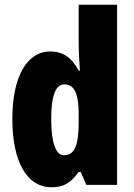

<svg xmlns="http://www.w3.org/2000/svg" viewBox="-20 -780 564 810"><path d="M197 10C250 10 277 -8 312 -54H321L344 0H474V-760H312V-588C312 -567 314 -532 317 -482H312C282 -539 243 -563 192 -563C93 -563 32 -455 32 -278C32 -101 92 10 197 10ZM250 -125C216 -125 196 -175 196 -280C196 -376 215 -424 251 -424C294 -424 312 -385 312 -297V-265C312 -166 294 -125 250 -125Z"/></svg>

Font: Noto Sans Lao ExtraCondensed Black
Style: Regular
Weight: 900
Width: 2
Designer: Monotype Design Team
Foundry: Monotype Imaging Inc.
Version: Version 2.003